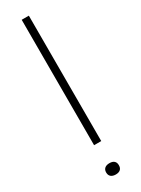

<svg xmlns="http://www.w3.org/2000/svg" viewBox="-187 -691 528 720"><g transform="rotate(-30 77.5 -330.5)"><path d="M50 -16V-15C50 0 60 9 78 9C96 9 105 0 105 -15V-16C105 -31 96 -40 78 -40C60 -40 50 -31 50 -16ZM62 -127H93V-670H62Z"/></g></svg>

Font: LT Wave Thin
Style: Regular
Weight: 100
Designer: Daniel Lyons
Version: Version 2.5 (Glyphs App)